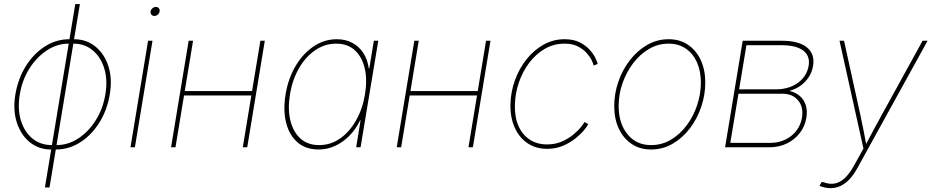

<svg xmlns="http://www.w3.org/2000/svg" viewBox="-20 -748 4730 975"><path d="M239.7 11.2Q177.2 11.2 131.6 -25.6Q85.9 -62.5 65.4 -126Q44.9 -189.5 58.1 -269Q71.8 -349.1 111.1 -412.1Q150.4 -475.1 207.8 -512Q265.1 -548.8 332.5 -548.8H356Q418.5 -548.8 464.1 -512Q509.8 -475.1 530.3 -412.1Q550.8 -349.1 537.6 -269Q524.4 -189.5 484.9 -126Q445.3 -62.5 387.9 -25.6Q330.6 11.2 263.2 11.2ZM243.7 -11.2H267.1Q325.7 -11.2 377.4 -44.9Q429.2 -78.6 466.1 -137Q502.9 -195.3 515.1 -269Q527.3 -342.3 509.5 -400.4Q491.7 -458.5 450.9 -492.4Q410.2 -526.4 352.1 -526.4H328.6Q270.5 -526.4 218.5 -492.4Q166.5 -458.5 129.6 -400.4Q92.8 -342.3 80.6 -269Q68.4 -195.3 85.9 -137Q103.5 -78.6 144.3 -44.9Q185.1 -11.2 243.7 -11.2ZM208 204.1 362.3 -727.5H385.7L231.4 204.1Z M642.6 0 731.9 -541H754.4L665 0ZM763.7 -667Q754.4 -667 748.8 -673.8Q743.2 -680.7 744.6 -689.9Q746.1 -699.7 754.2 -706.3Q762.2 -712.9 771.5 -712.9Q781.2 -712.9 786.6 -706.3Q792 -699.7 790.5 -689.9Q789.1 -680.7 781.2 -673.8Q773.4 -667 763.7 -667Z M1271 -285.6 1267.1 -263.2H906.7L910.6 -285.6ZM960.4 -541 871.1 0H848.6L938 -541ZM1324.7 -541 1235.4 0H1212.9L1302.2 -541Z M1597.7 11.2Q1533.2 11.2 1491 -25.1Q1448.7 -61.5 1432.9 -125Q1417 -188.5 1430.2 -269Q1443.4 -349.1 1480.7 -412.4Q1518.1 -475.6 1572.3 -512.2Q1626.5 -548.8 1690.4 -548.8Q1734.9 -548.8 1769 -530.5Q1803.2 -512.2 1825 -479Q1846.7 -445.8 1852.5 -401.4H1855.5L1878.4 -541H1900.9L1811 0H1788.6L1811 -136.7H1808.6Q1787.6 -92.8 1754.9 -59.3Q1722.2 -25.9 1682.1 -7.3Q1642.1 11.2 1597.7 11.2ZM1600.6 -11.2Q1659.2 -11.2 1707.3 -44.9Q1755.4 -78.6 1788.3 -137Q1821.3 -195.3 1833.5 -269Q1845.7 -343.3 1832 -401.4Q1818.4 -459.5 1781.7 -492.9Q1745.1 -526.4 1687 -526.4Q1629.4 -526.4 1580.6 -492.9Q1531.7 -459.5 1498.3 -401.4Q1464.8 -343.3 1452.6 -269Q1440.4 -195.3 1454.3 -137Q1468.3 -78.6 1505.4 -44.9Q1542.5 -11.2 1600.6 -11.2Z M2417 -285.6 2413.1 -263.2H2052.7L2056.6 -285.6ZM2106.4 -541 2017.1 0H1994.6L2084 -541ZM2470.7 -541 2381.3 0H2358.9L2448.2 -541Z M2758.3 7.8Q2700.2 7.8 2657.7 -21.5Q2615.2 -50.8 2592.8 -102.3Q2570.3 -153.8 2572.3 -220.2Q2573.7 -281.7 2595 -340.6Q2616.2 -399.4 2653.3 -446.3Q2690.4 -493.2 2739.7 -521Q2789.1 -548.8 2847.2 -548.8Q2892.1 -548.8 2923.3 -533.2Q2954.6 -517.6 2974.4 -495.4Q2994.1 -473.1 3003.9 -452.9Q3013.7 -432.6 3015.1 -423.3L2994.6 -415Q2993.2 -424.3 2984.4 -442.4Q2975.6 -460.4 2958.3 -479.7Q2940.9 -499 2913.6 -512.7Q2886.2 -526.4 2847.2 -526.4Q2791.5 -526.4 2746.1 -499.8Q2700.7 -473.1 2667.2 -428.7Q2633.8 -384.3 2615 -329.3Q2596.2 -274.4 2594.7 -216.8Q2592.8 -155.8 2612.1 -110.4Q2631.3 -64.9 2668.9 -39.8Q2706.5 -14.6 2758.3 -14.6Q2798.3 -14.6 2831.3 -28.6Q2864.3 -42.5 2888.9 -62.5Q2913.6 -82.5 2928.7 -101.1Q2943.8 -119.6 2948.2 -128.4L2967.3 -117.7Q2962.9 -107.9 2946.3 -87.6Q2929.7 -67.4 2902.6 -45.4Q2875.5 -23.4 2839.1 -7.8Q2802.7 7.8 2758.3 7.8Z M3286.1 11.2Q3229.5 11.2 3187.5 -17.1Q3145.5 -45.4 3122.3 -95Q3099.1 -144.5 3099.1 -209Q3099.1 -271.5 3119.6 -331.8Q3140.1 -392.1 3177.5 -440.9Q3214.8 -489.7 3265.4 -519.3Q3315.9 -548.8 3376 -548.8Q3432.1 -548.8 3473.9 -520.5Q3515.6 -492.2 3538.6 -442.6Q3561.5 -393.1 3561.5 -329.1Q3561.5 -267.1 3541.3 -206.5Q3521 -146 3483.9 -96.9Q3446.8 -47.9 3396.2 -18.3Q3345.7 11.2 3286.1 11.2ZM3286.6 -11.2Q3341.8 -11.2 3387.9 -39.1Q3434.1 -66.9 3468 -112.8Q3502 -158.7 3520.5 -215.1Q3539.1 -271.5 3539.1 -328.1Q3539.1 -386.7 3519.3 -431.4Q3499.5 -476.1 3462.6 -501.2Q3425.8 -526.4 3375.5 -526.4Q3322.3 -526.4 3276.4 -499.8Q3230.5 -473.1 3195.8 -427.7Q3161.1 -382.3 3141.4 -325.9Q3121.6 -269.5 3121.6 -210Q3121.6 -121.6 3166.3 -66.4Q3210.9 -11.2 3286.6 -11.2Z M3662.1 0 3751.5 -541H3950.7Q4035.6 -541 4077.1 -507.8Q4118.7 -474.6 4108.9 -413.6Q4101.1 -367.2 4068.6 -333.3Q4036.1 -299.3 3988.3 -286.6Q4021 -278.8 4042.2 -260Q4063.5 -241.2 4072 -213.1Q4080.6 -185.1 4074.7 -149.4Q4067.4 -105.5 4041 -71.8Q4014.6 -38.1 3974.9 -19Q3935.1 0 3886.7 0ZM3688.5 -22.5H3890.6Q3953.6 -22.5 3998.3 -58.1Q4043 -93.8 4052.7 -151.9Q4061 -204.1 4033 -238Q4004.9 -272 3953.6 -272H3730ZM3733.4 -294.4H3920.4Q3985.8 -294.4 4031.5 -327.1Q4077.1 -359.9 4086.4 -414.1Q4094.7 -464.8 4058.3 -491.7Q4022 -518.6 3947.3 -518.6H3770.5Z M4141.6 195.8 4152.3 175.8 4163.1 177.7Q4193.4 189 4220 183.6Q4246.6 178.2 4270.3 156Q4293.9 133.8 4315.4 95.2L4364.7 6.3L4243.2 -541H4266.1L4349.1 -164.1Q4357.4 -125.5 4365 -86.7Q4372.6 -47.9 4379.9 -8.8H4374Q4394.5 -47.9 4415.3 -86.7Q4436 -125.5 4457.5 -164.1L4665 -541H4690.4L4335 103.5Q4315.9 138.7 4294.4 161.6Q4272.9 184.6 4248.8 196Q4224.6 207.5 4197.3 207.5Q4183.6 207.5 4169.9 204.6Q4156.2 201.7 4141.6 195.8Z"/></svg>

Font: Inter 17pt Thin
Style: Italic
Weight: 250
Italic angle: -9.3988°
Version: Version 4.001;git-66647c0bb